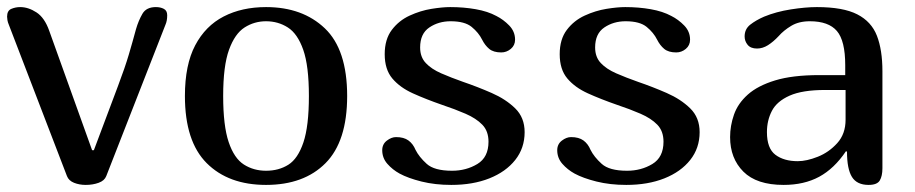

<svg xmlns="http://www.w3.org/2000/svg" viewBox="-30 -522 2584 542"><path d="M410 -502Q423 -502 432.5 -497Q442 -492 442 -479Q442 -463 437 -452L270 -25Q265 -12 248.5 -6Q232 0 212 0Q194 0 179 -6Q164 -12 159 -25L-5 -452Q-8 -459 -9 -465Q-10 -471 -10 -475Q-10 -492 2 -497Q14 -502 27 -502Q50 -502 73 -487Q96 -472 109 -435L230 -98H235L303 -279Q323 -332 333.5 -367.5Q344 -403 354 -440Q361 -464 372 -483Q383 -502 410 -502Z M721 0Q615 0 553.5 -61.5Q492 -123 492 -251Q492 -339 521 -394Q550 -449 601.5 -475.5Q653 -502 721 -502Q824 -502 887 -442Q950 -382 950 -251Q950 -123 889 -61.5Q828 0 721 0ZM721 -40Q757 -40 784 -57Q811 -74 826.5 -120Q842 -166 842 -251Q842 -336 826 -381.5Q810 -427 782.5 -444.5Q755 -462 721 -462Q688 -462 660.5 -444.5Q633 -427 616.5 -381.5Q600 -336 600 -251Q600 -167 615.5 -121Q631 -75 658.5 -57.5Q686 -40 721 -40Z M1349 -122Q1349 -152 1331.5 -170Q1314 -188 1284 -201Q1254 -214 1218 -226Q1172 -242 1135.5 -258.5Q1099 -275 1077.5 -300.5Q1056 -326 1056 -369Q1056 -411 1076 -437.5Q1096 -464 1126.5 -478Q1157 -492 1188 -497Q1219 -502 1241 -502Q1279 -502 1313 -496Q1347 -490 1371 -477Q1391 -467 1407.5 -450Q1424 -433 1424 -410Q1424 -394 1412 -384Q1400 -374 1385 -374Q1363 -374 1351 -384Q1339 -394 1331 -410Q1321 -430 1301.5 -446Q1282 -462 1242 -462Q1208 -462 1182 -444.5Q1156 -427 1156 -388Q1156 -361 1172 -344Q1188 -327 1215.5 -315Q1243 -303 1277 -291Q1318 -277 1358 -259.5Q1398 -242 1424.5 -216Q1451 -190 1451 -149Q1451 -104 1424.5 -70.5Q1398 -37 1351.5 -18.5Q1305 0 1244 0Q1198 0 1160 -9.5Q1122 -19 1098 -32Q1078 -43 1063.5 -59.5Q1049 -76 1049 -98Q1049 -115 1062 -125Q1075 -135 1088 -135Q1110 -135 1123 -125.5Q1136 -116 1143 -99Q1153 -79 1174.5 -59.5Q1196 -40 1246 -40Q1286 -40 1317.5 -59Q1349 -78 1349 -122Z M1843 -122Q1843 -152 1825.5 -170Q1808 -188 1778 -201Q1748 -214 1712 -226Q1666 -242 1629.5 -258.5Q1593 -275 1571.5 -300.5Q1550 -326 1550 -369Q1550 -411 1570 -437.5Q1590 -464 1620.5 -478Q1651 -492 1682 -497Q1713 -502 1735 -502Q1773 -502 1807 -496Q1841 -490 1865 -477Q1885 -467 1901.5 -450Q1918 -433 1918 -410Q1918 -394 1906 -384Q1894 -374 1879 -374Q1857 -374 1845 -384Q1833 -394 1825 -410Q1815 -430 1795.5 -446Q1776 -462 1736 -462Q1702 -462 1676 -444.5Q1650 -427 1650 -388Q1650 -361 1666 -344Q1682 -327 1709.5 -315Q1737 -303 1771 -291Q1812 -277 1852 -259.5Q1892 -242 1918.5 -216Q1945 -190 1945 -149Q1945 -104 1918.5 -70.5Q1892 -37 1845.5 -18.5Q1799 0 1738 0Q1692 0 1654 -9.5Q1616 -19 1592 -32Q1572 -43 1557.5 -59.5Q1543 -76 1543 -98Q1543 -115 1556 -125Q1569 -135 1582 -135Q1604 -135 1617 -125.5Q1630 -116 1637 -99Q1647 -79 1668.5 -59.5Q1690 -40 1740 -40Q1780 -40 1811.5 -59Q1843 -78 1843 -122Z M2358 -95Q2325 -46 2282.5 -23Q2240 0 2182 0Q2106 0 2068.5 -37.5Q2031 -75 2031 -135Q2031 -167 2042 -198.5Q2053 -230 2081 -255Q2109 -280 2158 -295Q2207 -310 2283 -310H2356V-338Q2356 -407 2332.5 -434.5Q2309 -462 2256 -462Q2225 -462 2203.5 -449Q2182 -436 2168 -420Q2153 -404 2138 -394.5Q2123 -385 2107 -385Q2089 -385 2080.5 -395.5Q2072 -406 2072 -419Q2072 -440 2088 -452.5Q2104 -465 2127 -475Q2161 -489 2202.5 -495.5Q2244 -502 2276 -502Q2350 -502 2390 -481.5Q2430 -461 2445.5 -421Q2461 -381 2461 -321V-47Q2461 -25 2453.5 -12.5Q2446 0 2422 0Q2389 0 2375 -22.5Q2361 -45 2361 -94ZM2299 -268Q2235 -268 2199 -252Q2163 -236 2149 -209Q2135 -182 2135 -149Q2135 -103 2159 -85Q2183 -67 2222 -67Q2247 -67 2278.5 -79.5Q2310 -92 2333.5 -118Q2357 -144 2357 -184V-268Z"/></svg>

Font: Marmelad
Style: Regular
Weight: 400
Designer: Manvel Shmavonyan
Foundry: Cyreal
Version: Version 1.110; ttfautohint (v1.8.4.7-5d5b)